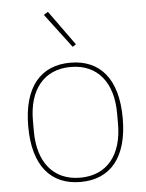

<svg xmlns="http://www.w3.org/2000/svg" viewBox="-54 -795 648 850"><g transform="rotate(-5 270.0 -369.5)"><path d="M287 -587 302 -597 191 -751 172 -739ZM270 12C402 12 480 -78 480 -253C480 -428 402 -518 270 -518C138 -518 60 -428 60 -253C60 -78 138 12 270 12ZM270 -7C150 -7 83 -93 83 -229V-277C83 -413 150 -499 270 -499C390 -499 457 -413 457 -277V-229C457 -93 390 -7 270 -7Z"/></g></svg>

Font: IBM Plex Devanagari Thin
Style: Regular
Weight: 100
Designer: Mike Abbink, Paul van der Laan, Pieter van Rosmalen, Erin McLaughlin
Foundry: Bold Monday
Version: Version 1.0